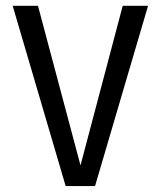

<svg xmlns="http://www.w3.org/2000/svg" viewBox="-20 -624 540 644"><path d="M250 -69.3 391.6 -604.5H476.6L298.8 0H200.2L22.5 -604.5H107.4Z"/></svg>

Font: BabelStone Xiangqi
Style: Regular
Weight: 400
Designer: Andrew West
Foundry: BabelStone
Version: Version 11.000 June 09, 2018